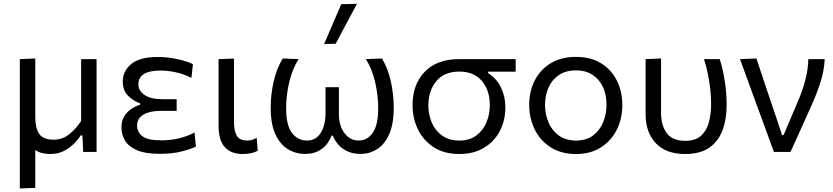

<svg xmlns="http://www.w3.org/2000/svg" viewBox="-20 -812 4454 1026"><path d="M86 195V-496L168.5 -499.5V-186Q168.5 -127 189.8 -96.2Q211 -65.5 266.5 -65.5Q314 -65.5 350.2 -94.8Q386.5 -124 413.5 -165.5V-496H496V0H424.5Q423.5 -22 422.5 -44.2Q421.5 -66.5 420.5 -88.5H411.5Q397 -66 374 -43Q351 -20 319.5 -4.5Q288 11 249 11Q198.5 11 168.5 -10.5V192Z M835 10Q755.5 10 710.5 -10Q665.5 -30 647.2 -62.2Q629 -94.5 629 -130.5Q629 -167.5 645.2 -192.5Q661.5 -217.5 684.8 -232Q708 -246.5 728.5 -252V-260Q695 -271 665.5 -299Q636 -327 636 -377Q636 -432 681 -469.8Q726 -507.5 823 -507.5Q876 -507.5 928.2 -496Q980.5 -484.5 1011 -469L1003 -396Q959.5 -417.5 917.2 -426.2Q875 -435 838 -435Q719.5 -435 719.5 -361Q719.5 -327.5 752.2 -304.8Q785 -282 846.5 -282H924V-219.5H835Q782 -219.5 747.2 -199.8Q712.5 -180 712.5 -140.5Q712.5 -107.5 740 -84.8Q767.5 -62 844 -62Q895 -62 941.8 -74.2Q988.5 -86.5 1019.5 -104L1027 -29Q1001.5 -15.5 951.2 -2.8Q901 10 835 10Z M1277 11Q1215 11 1181.5 -25.5Q1148 -62 1148 -139.5V-496L1230.5 -499V-158.5Q1230.5 -110.5 1246 -85.8Q1261.5 -61 1300.5 -61Q1313.5 -61 1325.5 -64.2Q1337.5 -67.5 1351.5 -76L1357.5 -6.5Q1326 11 1277 11Z M1608.5 10.5Q1560 10.5 1518.5 -14.8Q1477 -40 1451.8 -94.2Q1426.5 -148.5 1426.5 -236Q1426.5 -306 1442.2 -376Q1458 -446 1491 -499.5L1575.5 -496Q1543 -445 1526 -374.5Q1509 -304 1509 -234Q1509 -143 1540 -102Q1571 -61 1621 -61Q1668 -61 1693.8 -101.8Q1719.5 -142.5 1719.5 -208.5V-346H1791V-203.5Q1791 -140.5 1820.5 -100.8Q1850 -61 1897.5 -61Q1943 -61 1972 -102.5Q2001 -144 2001 -234Q2001 -303 1984.5 -374Q1968 -445 1935 -496L2021 -499.5Q2053.5 -446 2068.8 -376Q2084 -306 2084 -236Q2084 -148.5 2059.5 -94.2Q2035 -40 1994.8 -14.8Q1954.5 10.5 1907.5 10.5Q1865 10.5 1834.8 -4.2Q1804.5 -19 1785.8 -41.5Q1767 -64 1759 -87H1751.5Q1743.5 -64.5 1726.5 -42Q1709.5 -19.5 1680.5 -4.5Q1651.5 10.5 1608.5 10.5ZM1712 -577Q1735 -630.5 1758 -683.8Q1781 -737 1803.5 -789.5L1887.5 -791.5Q1858.5 -737.5 1830 -684.2Q1801.5 -631 1773.5 -578Z M2435 11Q2353.5 11 2297.8 -25.2Q2242 -61.5 2213.2 -121Q2184.5 -180.5 2184.5 -249.5Q2184.5 -361 2249.8 -428.5Q2315 -496 2433.5 -496H2735.5V-429H2588.5V-421Q2633.5 -393 2657 -344.5Q2680.5 -296 2680.5 -238Q2680.5 -168.5 2651 -112Q2621.5 -55.5 2566.2 -22.2Q2511 11 2435 11ZM2435 -61Q2489.5 -61 2525.5 -88Q2561.5 -115 2579.5 -158.2Q2597.5 -201.5 2597.5 -250Q2597.5 -329.5 2555 -379.5Q2512.5 -429.5 2434.5 -429.5Q2353.5 -429.5 2311.2 -378Q2269 -326.5 2269 -248.5Q2269 -200 2287.2 -157Q2305.5 -114 2342.5 -87.5Q2379.5 -61 2435 -61Z M3058.5 11Q2977 11 2921 -25.8Q2865 -62.5 2836.5 -122Q2808 -181.5 2808 -251Q2808 -325.5 2838.2 -383.5Q2868.5 -441.5 2924.2 -474.8Q2980 -508 3057 -508Q3136.5 -508 3191.8 -474Q3247 -440 3276.2 -381.8Q3305.5 -323.5 3305.5 -251Q3305.5 -177.5 3275.5 -118Q3245.5 -58.5 3190.2 -23.8Q3135 11 3058.5 11ZM3058.5 -61Q3113 -61 3149 -88Q3185 -115 3203 -158.5Q3221 -202 3221 -251Q3221 -335 3177 -385.5Q3133 -436 3058 -436Q3004 -436 2967 -411.2Q2930 -386.5 2911.2 -344.8Q2892.5 -303 2892.5 -251Q2892.5 -202 2910.8 -158.5Q2929 -115 2966 -88Q3003 -61 3058.5 -61Z M3641.5 11Q3538.5 11 3484.2 -47.2Q3430 -105.5 3430 -199.5V-496L3512.5 -499.5V-210Q3512.5 -142 3542.8 -100.8Q3573 -59.5 3642 -59.5Q3696 -59.5 3726 -86.5Q3756 -113.5 3768 -158.2Q3780 -203 3780 -256Q3780 -316 3769.2 -380.5Q3758.5 -445 3742 -496H3826Q3843 -443.5 3853 -379Q3863 -314.5 3863 -251.5Q3863 -173 3840.2 -114Q3817.5 -55 3768.8 -22Q3720 11 3641.5 11Z M4115.5 0Q4098.5 -47 4081 -94.8Q4063.5 -142.5 4047 -188L4014.5 -276Q3995 -330.5 3974.5 -386.2Q3954 -442 3934.5 -496L4022 -499.5Q4037 -454.5 4055.2 -400.2Q4073.5 -346 4092.2 -289.5Q4111 -233 4129 -181L4159 -90.5H4167.5L4250.5 -286Q4273 -342 4285.5 -392.8Q4298 -443.5 4299.5 -496H4387Q4384 -434.5 4365 -374.8Q4346 -315 4321 -259Q4292 -194.5 4262.8 -129.2Q4233.5 -64 4204 0Z"/></svg>

Font: Commissioner
Style: Regular
Weight: 400
Designer: Kostas Bartsokas
Foundry: Kostas Bartsokas
Version: Version 1.000; ttfautohint (v1.8.3)